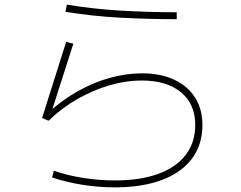

<svg xmlns="http://www.w3.org/2000/svg" viewBox="-20 -769 1040 830"><path d="M477 41Q408 41 337.5 30Q267 19 205 -2L213 -31Q273 -10 341.5 0.5Q410 11 477 11Q585 11 663 -17Q741 -45 782.5 -99Q824 -153 824 -229Q824 -319 762.5 -370Q701 -421 592 -421Q524 -421 452.5 -400Q381 -379 313 -340Q245 -301 190 -247L162 -259L266 -588L297 -580L200 -277L190 -283Q248 -336 315 -374Q382 -412 453.5 -432Q525 -452 594 -452Q674 -452 733 -424.5Q792 -397 823.5 -347Q855 -297 855 -229Q855 -164 829 -114Q803 -64 754 -29.5Q705 5 635 23Q565 41 477 41ZM744 -686Q624 -686 501.5 -692.5Q379 -699 263 -718L269 -749Q383 -730 503.5 -723Q624 -716 744 -716Z"/></svg>

Font: Murecho Thin ExtraLight
Style: Regular
Weight: 250
Version: Version 1.010